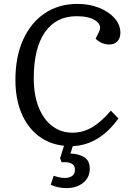

<svg xmlns="http://www.w3.org/2000/svg" viewBox="-20 -735 659 984"><path d="M322 229Q276 229 240 212L255 166Q263 169 280 173Q297 177 312 177Q335 177 349.5 167Q364 157 364 135Q364 116 353 107.5Q342 99 326.5 97Q311 95 296 97L288 76L308 12Q232 4 176 -39.5Q120 -83 89.5 -156Q59 -229 59 -325Q59 -444 98.5 -531.5Q138 -619 209.5 -667Q281 -715 377 -715Q438 -715 488 -695Q538 -675 567.5 -641.5Q597 -608 597 -566Q597 -540 581.5 -523.5Q566 -507 542 -507Q500 -507 470 -537L487 -571Q504 -605 471 -628.5Q438 -652 373 -652Q267 -652 210 -569.5Q153 -487 153 -334Q153 -250 177.5 -187Q202 -124 247 -89.5Q292 -55 352 -55Q405 -55 452 -82.5Q499 -110 548 -168L587 -128Q489 8 353 14L341 52Q383 53 411.5 70.5Q440 88 440 130Q440 175 406 202Q372 229 322 229Z"/></svg>

Font: Literata 12pt
Style: Italic
Weight: 400
Italic angle: -2°
Designer: Latin by Veronika Burian and Jose Scaglione. Greek by Irene Vlachou. Cyrillic by Vera Evstafieva
Foundry: TypeTogether
Version: Version 3.002